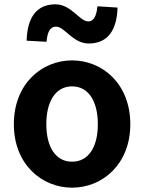

<svg xmlns="http://www.w3.org/2000/svg" viewBox="-20 -853 666 887"><path d="M313 14C453 14 582 -94 582 -279C582 -466 453 -574 313 -574C173 -574 44 -466 44 -279C44 -94 173 14 313 14ZM313 -106C237 -106 194 -174 194 -279C194 -385 237 -454 313 -454C389 -454 432 -385 432 -279C432 -174 389 -106 313 -106ZM390 -652C475 -652 520 -710 523 -818L430 -824C426 -778 412 -754 388 -754C347 -754 310 -833 236 -833C151 -833 106 -775 103 -665L195 -660C199 -708 213 -730 239 -730C279 -730 316 -652 390 -652Z"/></svg>

Font: Source Han Sans SC Bold
Style: Regular
Weight: 700
Designer: Ryoko NISHIZUKA (kana & ideographs); Paul D. Hunt (Latin, Greek & Cyrillic); Wenlong ZHANG (bopomofo); Sandoll Communica
Foundry: Adobe Systems Incorporated
Version: Version 1.001;PS 1.001;hotconv 1.0.78;makeotf.lib2.5.61930